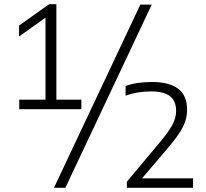

<svg xmlns="http://www.w3.org/2000/svg" viewBox="-20 -830 983 918"><path d="M197.5 -319V-771.5L215 -758L71 -655.5V-707.5L215 -810H249.5V-319ZM72 -308V-353.5H369V-308ZM238 68 651 -808H705.5L292.5 68ZM586.5 68V39L744.5 -150Q786.5 -199.5 804.2 -233.2Q822 -267 822 -299Q822 -348 792.2 -370.5Q762.5 -393 702.5 -393Q669 -393 638.2 -387.8Q607.5 -382.5 580.5 -372.5V-418.5Q605.5 -428.5 638.5 -433.2Q671.5 -438 707.5 -438Q788.5 -438 831.8 -405.8Q875 -373.5 874.5 -304Q874.5 -262 854.5 -222.8Q834.5 -183.5 787 -127.5L646.5 37.5L644 22.5H903V68Z"/></svg>

Font: Encode Sans SemiExpanded Light
Style: Regular
Weight: 300
Width: 6
Designer: Multiple Designers
Foundry: Impallari Type
Version: Version 3.002